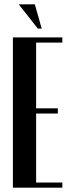

<svg xmlns="http://www.w3.org/2000/svg" viewBox="-20 -873 329 893"><path d="M270 -699V-675H148V-369H249V-345H148V-24H270V0H40V-699ZM156 -740 67 -853H142L174 -740Z"/></svg>

Font: Moniqa Extra Bold Narrow Heading
Style: Regular
Weight: 800
Width: 4
Designer: Rajesh Rajput
Foundry: Rajesh Rajput
Version: Version 1.000;December 15, 2022;FontCreator 14.0.0.2794 32-b